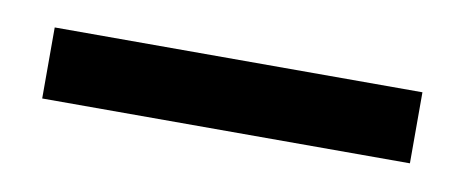

<svg xmlns="http://www.w3.org/2000/svg" viewBox="-26 -765 439 181"><g transform="rotate(10 193.5 -675.0)"><path d="M17 -641V-709H369V-641Z"/></g></svg>

Font: SVN-Poppins
Style: Regular
Weight: 400
Designer: Ninad Kale (Devanagari), Jonny Pinhorn (Latin)
Foundry: Indian Type Foundry
Version: Version 3.002 2017